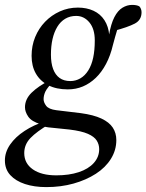

<svg xmlns="http://www.w3.org/2000/svg" viewBox="-61 -524 598 784"><path d="M128 240Q79 240 41 227.5Q3 215 -19 191Q-41 167 -41 131Q-41 97 -19.5 66Q2 35 39.5 10.5Q77 -14 122 -28L140 -17Q89 13 63.5 39.5Q38 66 38 101Q38 143 73 167.5Q108 192 169 192Q221 192 260.5 179Q300 166 322 141.5Q344 117 344 85Q344 66 334 50Q324 34 298 22.5Q272 11 223 5L136 -4Q129 -5 121 -6.5Q113 -8 104 -10V-17Q68 -28 54.5 -47.5Q41 -67 41 -86Q41 -119 68 -145.5Q95 -172 142 -196V-208L160 -195Q131 -165 124 -149.5Q117 -134 117 -119Q117 -106 127.5 -92Q138 -78 169 -74L269 -62Q321 -55 353 -40Q385 -25 399.5 -3Q414 19 414 48Q414 89 392 124.5Q370 160 330.5 185.5Q291 211 239.5 225.5Q188 240 128 240ZM216 -159Q169 -159 136 -176Q103 -193 85.5 -223.5Q68 -254 68 -296Q68 -337 82.5 -372.5Q97 -408 123 -435Q149 -462 183.5 -477.5Q218 -493 257 -493Q293 -493 321 -480Q349 -467 365.5 -441.5Q382 -416 385 -381L384 -380Q392 -427 406 -454Q420 -481 439 -492.5Q458 -504 478 -504Q488 -504 495.5 -502.5Q503 -501 508 -498Q512 -494 514.5 -487.5Q517 -481 517 -474Q517 -442 489 -427.5Q461 -413 405 -398L427 -430Q422 -416 417.5 -402Q413 -388 409 -373Q405 -358 400 -340Q390 -297 372 -263Q354 -229 330 -206Q306 -183 277.5 -171Q249 -159 216 -159ZM226 -193Q248 -193 267 -204Q286 -215 299.5 -236.5Q313 -258 319.5 -288.5Q326 -319 326 -359Q326 -406 304 -432.5Q282 -459 250 -459Q225 -459 205.5 -447.5Q186 -436 173 -414.5Q160 -393 153.5 -364.5Q147 -336 147 -301Q147 -266 156 -242Q165 -218 182.5 -205.5Q200 -193 226 -193Z"/></svg>

Font: Source Serif 4 18pt
Style: Italic
Weight: 400
Italic angle: -12°
Designer: Frank Grießhammer
Foundry: Adobe Systems Incorporated
Version: Version 4.004;hotconv 1.0.116;makeotfexe 2.5.65601